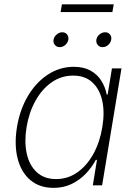

<svg xmlns="http://www.w3.org/2000/svg" viewBox="-20 -865 632 896"><path d="M230 11.7Q164.6 11.7 121.6 -24.7Q78.6 -61 62.3 -125Q45.9 -189 59.1 -271.5Q72.8 -354 110.6 -417.5Q148.4 -481 203.6 -517.1Q258.8 -553.2 324.2 -553.2Q370.6 -553.2 402.3 -535.6Q434.1 -518.1 452.6 -488.5Q471.2 -459 478 -423.8H482.4L502.4 -545.9H546.9L456.5 0H413.1L432.6 -119.1H427.2Q408.7 -84 380.1 -54.2Q351.6 -24.4 314 -6.3Q276.4 11.7 230 11.7ZM241.7 -29.3Q296.9 -29.3 341.6 -61Q386.2 -92.8 416.3 -147.7Q446.3 -202.6 457.5 -272Q469.2 -341.3 457 -395.5Q444.8 -449.7 410.6 -481Q376.5 -512.2 321.3 -512.2Q265.6 -512.2 220.5 -480.5Q175.3 -448.7 145.3 -394.3Q115.2 -339.8 104 -272Q92.8 -203.6 104.7 -148.7Q116.7 -93.8 151.4 -61.5Q186 -29.3 241.7 -29.3ZM459 -645Q444.3 -645 436 -655.3Q427.7 -665.5 429.7 -679.7Q432.1 -693.8 444.1 -704.1Q456.1 -714.4 470.7 -714.4Q484.9 -714.4 493.2 -704.3Q501.5 -694.3 499 -679.7Q496.6 -665.5 484.9 -655.3Q473.1 -645 459 -645ZM258.8 -645Q244.6 -645 236.1 -655.3Q227.5 -665.5 230 -679.7Q232.4 -693.8 244.4 -704.1Q256.3 -714.4 270.5 -714.4Q284.7 -714.4 293 -704.3Q301.3 -694.3 298.8 -679.7Q296.4 -665.5 284.7 -655.3Q272.9 -645 258.8 -645ZM510.7 -844.7 504.4 -808.6H262.7L269 -844.7Z"/></svg>

Font: Inter ExtraLight
Style: Italic
Weight: 250
Italic angle: -9.3988°
Designer: Rasmus Andersson
Foundry: rsms
Version: Version 4.001;git-66647c0bb